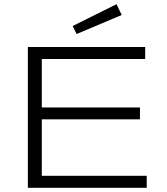

<svg xmlns="http://www.w3.org/2000/svg" viewBox="-20 -895 795 915"><path d="M112.8 0V-670.9H671.9V-613.8H179.2V-382.8H647V-326.2H179.2V-57.1H679.2V0ZM560.1 -823.7 345.2 -732.9 326.2 -771 535.2 -875Z"/></svg>

Font: Syncopate
Style: Regular
Weight: 300
Width: 7
Designer: Astigmatic (AOETI)
Foundry: Astigmatic (AOETI)
Version: Version 001.000